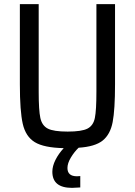

<svg xmlns="http://www.w3.org/2000/svg" viewBox="-20 -708 653 928"><path d="M536 -688V-301Q536 -178 524.5 -118Q513 -58 476 -28.5Q439 1 360 6Q339 26 322.5 53.5Q306 81 306 104Q306 144 352 144Q362 144 368 143V198Q340 200 328 200Q233 200 233 122Q233 95 248 65Q263 35 288 8Q192 6 148 -21Q104 -48 90 -109.5Q76 -171 76 -301V-688H167V-265Q167 -175 175 -138Q183 -101 211 -86.5Q239 -72 307 -72Q375 -72 403 -86.5Q431 -101 438.5 -138Q446 -175 446 -265V-688Z"/></svg>

Font: Saira Semi Condensed
Style: Regular
Weight: 400
Width: 4
Designer: Hector Gatti with collaboration of the Omnibus-Type team
Foundry: Omnibus-Type
Version: Version 1.001; ttfautohint (v1.8)